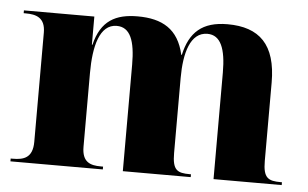

<svg xmlns="http://www.w3.org/2000/svg" viewBox="-44 -614 1089 679"><g transform="rotate(5 501.0 -275.0)"><path d="M15 0H343V-10H335C298 -10 268 -19 268 -74V-336C268 -430 287 -510 348 -510C396 -510 414 -463 414 -378V0H655V-10H651C606 -10 589 -19 589 -80V-347C589 -434 609 -510 670 -510C717 -510 736 -463 736 -378V0H978V-10H974C929 -10 911 -19 911 -80V-358C911 -493 851 -550 738 -550C648 -550 604 -509 586 -428H584C564 -518 506 -550 419 -550C341 -550 289 -523 268 -436H266V-536H16V-526H24C60 -526 93 -517 93 -464V-76C93 -19 61 -10 23 -10H15Z"/></g></svg>

Font: Noto Serif Display ExtraBold
Style: Regular
Weight: 800
Designer: Monotype Design Team
Foundry: Monotype Imaging Inc.
Version: Version 2.009